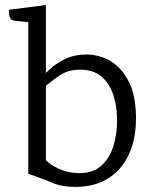

<svg xmlns="http://www.w3.org/2000/svg" viewBox="-20 -718 592 753"><path d="M319 -504.2Q369.4 -504.2 412.6 -478.9Q455.8 -453.7 483.7 -400.6Q511.5 -347.5 513.3 -264.2Q515.1 -180.6 487.8 -117.7Q460.5 -54.9 406.6 -19.9Q352.7 15 275.6 15Q228.1 15 194.3 2.6Q160.4 -9.8 125.2 -29L151.5 -98.2Q157.3 -90.1 176.2 -75.9Q195.1 -61.7 224.8 -50.4Q254.6 -39.1 291.5 -39.1Q345.6 -39.1 378 -68.7Q410.4 -98.3 424.8 -145.6Q439.2 -193 439.2 -245.9Q439.2 -299.5 424.6 -344.8Q410.1 -390 378.2 -417.4Q346.4 -444.8 293.8 -444.8Q246.9 -444.8 213.1 -421.7Q179.4 -398.5 136 -361.6L128.1 -397.8Q147 -420.3 173.6 -445Q200.2 -469.7 236.1 -486.9Q272 -504.2 319 -504.2ZM160 -698.4V-11.5L90.9 -36.8V-630.9L38.5 -636.5Q26.6 -637.7 21.4 -645.5Q16.2 -653.3 15.6 -663.4Q14.9 -673.6 14.9 -679.6Z"/></svg>

Font: Karma Variable Light
Style: Regular
Weight: 300
Designer: Joana Correia
Foundry: Indian Type Foundry
Version: Version 3.000